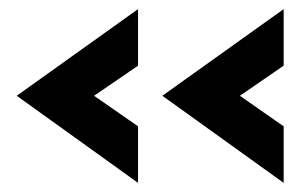

<svg xmlns="http://www.w3.org/2000/svg" viewBox="-20 -452 667 421"><path d="M282.7 -432V-308L186.3 -242L282.7 -175V-51L16.7 -242ZM602 -432V-308L506 -242L602 -175V-51L336 -242Z"/></svg>

Font: Nata Sans
Style: Regular
Weight: 400
Designer: Daniel Uzquiano Cruz
Version: Version 1.001